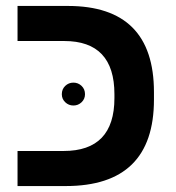

<svg xmlns="http://www.w3.org/2000/svg" viewBox="-20 -626 593 646"><path d="M498 -316V-291Q498 0 201 0H39V-118H194Q365 -118 365 -296V-309Q365 -488 196 -488H39V-606H208Q498 -606 498 -316ZM188 -309Q188 -326 199.5 -337Q211 -348 227 -348Q243 -348 254.5 -337Q266 -326 266 -309Q266 -293 254.5 -282Q243 -271 227 -271Q211 -271 199.5 -282Q188 -293 188 -309Z"/></svg>

Font: Libra Sans
Style: Bold
Weight: 700
Foundry: Context Ltd
Version: Version 1.000